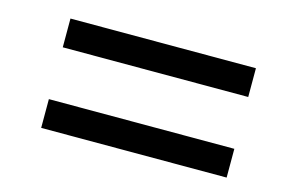

<svg xmlns="http://www.w3.org/2000/svg" viewBox="-50 -581 671 458"><g transform="rotate(15 286.0 -352.0)"><path d="M76 -416V-487H534V-416ZM76 -217V-288H534V-217Z"/></g></svg>

Font: Noto IKEA Latin
Style: Italic
Weight: 400
Italic angle: -12°
Designer: Monotype Design Team
Foundry: Monotype Imaging Inc.
Version: Version 1.0